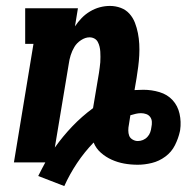

<svg xmlns="http://www.w3.org/2000/svg" viewBox="-20 -548 640 648"><path d="M197 80 109 46Q115 34 121 22.5Q127 11 133 0H27L93 -400H65V-520H243L233 -459Q243 -474 255.5 -487Q268 -500 284 -509.5Q300 -519 317 -523.5Q334 -528 351 -528Q370 -528 387.5 -521.5Q405 -515 417 -501.5Q429 -488 435.5 -471Q442 -454 445.5 -436Q449 -418 450 -399.5Q451 -381 450 -361.5Q449 -342 446.5 -323Q444 -304 441 -285L434 -244Q442 -244 449 -244.5Q456 -245 464 -245Q492 -245 518.5 -237Q545 -229 562.5 -210Q580 -191 586 -164Q592 -137 588 -109L587 -104Q582 -81 570.5 -58Q559 -35 538 -19.5Q517 -4 492.5 2Q468 8 445 8Q421 8 399 4Q377 0 357 -9Q337 -18 320.5 -32.5Q304 -47 296 -67Q265 -35 240 2.5Q215 40 197 80ZM165 -50Q192 -88 224 -121.5Q256 -155 294 -183L314 -302Q315 -311 316.5 -320Q318 -329 318.5 -338Q319 -347 319 -356Q319 -365 318.5 -373.5Q318 -382 316 -390.5Q314 -399 310 -406.5Q306 -414 298.5 -418Q291 -422 282 -422Q268 -422 253.5 -412.5Q239 -403 231 -389.5Q223 -376 218.5 -361.5Q214 -347 212 -332ZM445 -72Q454 -72 462.5 -75.5Q471 -79 477.5 -86Q484 -93 487 -101.5Q490 -110 491 -119Q493 -128 492.5 -137Q492 -146 487 -153Q482 -160 473.5 -163Q465 -166 456 -166Q447 -166 438.5 -164Q430 -162 420 -159L415 -127Q413 -118 413 -108Q413 -98 416 -90Q419 -82 427.5 -77Q436 -72 445 -72Z"/></svg>

Font: Iosevka Etoile Heavy
Style: Italic
Weight: 900
Italic angle: -9°
Designer: Belleve Invis
Foundry: Belleve Invis
Version: Version 22.1.2; ttfautohint (v1.8.4)